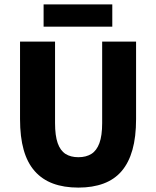

<svg xmlns="http://www.w3.org/2000/svg" viewBox="-20 -840 708 872"><path d="M336 12Q270 12 220.5 -6.5Q171 -25 137.5 -63Q104 -101 87.5 -159.5Q71 -218 71 -299V-651H230V-281Q230 -224 242 -190Q254 -156 277.5 -141Q301 -126 336 -126Q371 -126 395 -141Q419 -156 431.5 -190Q444 -224 444 -281V-651H598V-299Q598 -218 581.5 -159.5Q565 -101 532.5 -63Q500 -25 450.5 -6.5Q401 12 336 12ZM178 -719V-820H490V-719Z"/></svg>

Font: Source Sans 3 ExtraBold
Style: Regular
Weight: 800
Designer: Paul D. Hunt
Foundry: Adobe
Version: Version 3.052;hotconv 1.1.0;makeotfexe 2.6.0